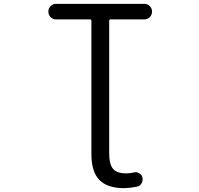

<svg xmlns="http://www.w3.org/2000/svg" viewBox="-20 -775 1040 1002"><path d="M457 -666Q457 -673.8 450.2 -673.8H272.5Q255.9 -673.8 244.1 -685.5Q232.4 -697.3 232.4 -714.4Q232.4 -731.4 244.1 -743.2Q255.9 -754.9 272.5 -754.9H733.4Q750 -754.9 761.7 -743.2Q773.4 -731.4 773.4 -714.4Q773.4 -697.3 761.7 -685.5Q750 -673.8 733.4 -673.8H557.6Q549.8 -673.8 549.8 -666V24.4Q549.8 82 569.8 106Q589.8 129.9 639.6 129.9Q657.2 129.9 677.7 125Q693.4 121.1 706.5 128.9Q719.7 136.7 723.6 151.4Q724.6 156.2 724.6 161.1Q724.6 171.9 718.8 181.6Q710.9 196.3 694.3 199.2Q661.1 206.1 628.9 207Q541 207 499 164.6Q457 122.1 457 28.3Z"/></svg>

Font: Rounded Mgen+ 1mn regular
Style: Regular
Weight: 400
Designer: [Source Han Sans]
Ryoko NISHIZUKA  (kana & ideographs); Paul D. Hunt (Latin, Greek & Cyrillic); Wenlong ZHANG  (bopomofo
Version: Version 1.059.20150602